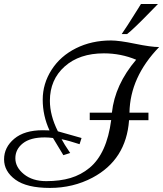

<svg xmlns="http://www.w3.org/2000/svg" viewBox="-37 -902 798 939"><path d="M741.2 -671.9Q599.1 -524.9 596.2 -351.1H689V-314H594.2Q580.1 -120.6 415.5 -33.2Q320.3 17.1 207 17.1Q93.8 17.1 38.3 -23.4Q-17.1 -64 -17.1 -122.8Q-17.1 -181.6 32.7 -223.4Q82.5 -265.1 171.9 -265.1Q192.9 -265.1 205.1 -264.2Q171.9 -336.4 171.9 -414.6Q171.9 -492.7 215.1 -560.3Q258.3 -627.9 334.7 -666Q411.1 -704.1 505.9 -704.1Q545.9 -704.1 623.8 -688Q701.7 -671.9 741.2 -671.9ZM510.3 -351.1Q524.9 -487.8 628.9 -609.9Q554.2 -641.1 471.2 -641.1Q351.1 -641.1 279.1 -576.7Q207 -512.2 207 -409.2Q207 -337.4 246.1 -259.8L361.8 -227.1L352.1 -196.8Q300.8 -213.9 264.2 -221.2Q274.9 -200.2 306.2 -153.8L272.9 -143.1L222.2 -227.1Q200.7 -230 182.1 -230Q111.3 -230 74.7 -200.9Q38.1 -171.9 38.1 -127.9Q38.1 -84 80.1 -50Q122.1 -16.1 189.2 -16.1Q256.3 -16.1 307.9 -31.5Q359.4 -46.9 400.9 -81.1Q485.4 -150.9 506.8 -314.9H401.9V-351.1ZM584.5 -735.4H558.1Q578.1 -763.2 635.3 -855L652.3 -882.3H735.4Q728.5 -875.5 696.8 -842.8Q616.2 -759.8 584.5 -735.4Z"/></svg>

Font: Niconne
Style: Regular
Weight: 400
Designer: Vernon Adams
Foundry: Vernon Adams
Version: Version 1.002